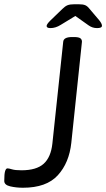

<svg xmlns="http://www.w3.org/2000/svg" viewBox="-31 -876 499 902"><path d="M206 -744Q188 -744 188 -754Q188 -762 205 -779L262 -834Q275 -847 286.5 -851.5Q298 -856 318 -856H339Q359 -856 369.5 -851.5Q380 -847 390 -834L435 -781Q448 -765 448 -755Q448 -744 425 -744Q403 -744 385 -757L323 -801L254 -759Q230 -744 206 -744ZM77 6Q45 6 17 -0.5Q-11 -7 -11 -26Q-11 -59 -7 -72Q-3 -85 4 -85Q11 -85 25.5 -80.5Q40 -76 70 -76Q140 -76 174 -106.5Q208 -137 215 -201L266 -680Q268 -702 308 -702H316Q338 -702 346 -696.5Q354 -691 354 -680L304 -205Q294 -111 240.5 -52.5Q187 6 77 6Z"/></svg>

Font: Asap
Style: Italic
Weight: 400
Italic angle: -6°
Designer: Pablo Cosgaya
Foundry: Omnibus-Type
Version: Version 3.001; ttfautohint (v1.8.3)